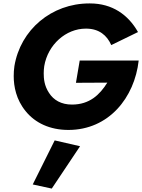

<svg xmlns="http://www.w3.org/2000/svg" viewBox="-20 -736 830 1120"><path d="M423 -253 606 -254C562 -183 502 -126 400 -126C337 -126 293 -152 266 -194C238 -236 235 -278 235 -308C235 -322 236 -336 238 -350C259 -476 365 -569 480 -569C482 -569 483 -569 485 -569C558 -568 604 -530 629 -473L785 -549C728 -650 635 -716 505 -716C504 -716 502 -716 501 -716C281 -716 99 -563 64 -350C61 -330 60 -311 60 -292C60 -232 74 -155 130 -87C185 -19 271 22 379 22C615 22 765 -167 789 -383H445ZM299 83 171 340 282 364 447 117Z"/></svg>

Font: Jost
Style: Bold Italic
Weight: 700
Italic angle: -5°
Version: Version 3.710